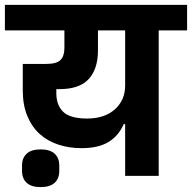

<svg xmlns="http://www.w3.org/2000/svg" viewBox="-40 -718 784 784"><path d="M471 -211H465Q445 -164 403.5 -138.5Q362 -113 293 -113Q242 -113 198 -127.5Q154 -142 122 -171Q90 -200 71.5 -244.5Q53 -289 53 -349V-457H149Q191 -457 207 -473Q223 -489 223 -522V-594H-20V-698H724V-594H608V0H471ZM316 -234Q387 -234 429 -271.5Q471 -309 471 -369V-594H360V-512Q360 -437 322.5 -395.5Q285 -354 202 -354H190V-337Q190 -289 218 -261.5Q246 -234 316 -234ZM126 46Q88 46 69 28.5Q50 11 50 -20V-42Q50 -73 69 -90.5Q88 -108 126 -108Q164 -108 183 -90.5Q202 -73 202 -42V-20Q202 11 183 28.5Q164 46 126 46Z"/></svg>

Font: IBM Plex Sans Devanagari
Style: Bold
Weight: 700
Designer: Mike Abbink, Paul van der Laan, Pieter van Rosmalen, Erin McLaughlin
Foundry: Bold Monday
Version: Version 1.1